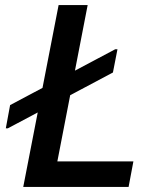

<svg xmlns="http://www.w3.org/2000/svg" viewBox="-20 -740 611 760"><path d="M11 -232H3L20 -324L436 -545H445L427 -453ZM72 0 212 -720H327L207 -101H508L489 0Z"/></svg>

Font: Kufam Medium
Style: Italic
Weight: 500
Italic angle: -11°
Designer: Artur Schmal
Foundry: Original Type
Version: Version 1.301; ttfautohint (v1.8.3)